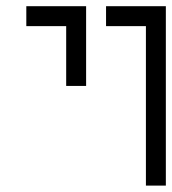

<svg xmlns="http://www.w3.org/2000/svg" viewBox="-20 -582 540 602"><path d="M437.5 -500Q437.5 -500 437.5 0H500V-562.5H312.5V-500ZM187.5 -500V-312.5H250Q250 -312.5 250 -562.5H62.5V-500Z"/></svg>

Font: CalcUnifontExMono
Style: Regular
Weight: 500
Version: Version 15.0.06